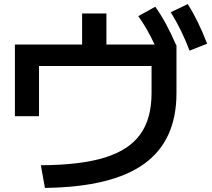

<svg xmlns="http://www.w3.org/2000/svg" viewBox="-20 -869 1040 940"><path d="M722 -413V-546H171V-300H53V-651H382V-803H501V-651H737Q699 -732 657 -790L740 -836Q794 -761 841 -651H842L844 -645V-413Q844 -181 686 -67Q528 47 200 51L180 -60Q374 -61 492.5 -97.5Q611 -134 666.5 -211Q722 -288 722 -413ZM899 -849Q949 -772 994 -655L908 -621Q870 -722 816 -809Z"/></svg>

Font: Enso SemiBold
Style: Regular
Weight: 600
Designer: Coji Morishita
Foundry: UNDERFOREST DESIGN
Version: Version 1.000